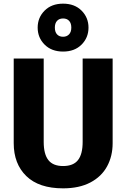

<svg xmlns="http://www.w3.org/2000/svg" viewBox="-20 -1013 691 1050"><path d="M325 17Q193 17 124 -50Q55 -117 55 -230V-693H219V-237Q219 -170 244.5 -137.5Q270 -105 325 -105Q381 -105 406.5 -137.5Q432 -170 432 -237V-693H596V-230Q596 -159 565.5 -103Q535 -47 474 -15Q413 17 325 17ZM464 -862Q464 -807 426 -769Q388 -731 325 -731Q262 -731 224 -769Q186 -807 186 -862Q186 -917 224 -955Q262 -993 325 -993Q388 -993 426 -955Q464 -917 464 -862ZM280 -862Q280 -838 292 -825Q304 -812 325 -812Q345 -812 357.5 -825Q370 -838 370 -862Q370 -886 358 -899Q346 -912 325 -912Q304 -912 292 -899Q280 -886 280 -862Z"/></svg>

Font: Fira Sans BGR
Style: Bold
Weight: 700
Designer: bBox Type GmbH & Carrois Corporate GbR & Edenspiekermann AG
Foundry: bBox Type GmbH & Carrois Corporate GbR & Edenspiekermann AG
Version: Version 4.301